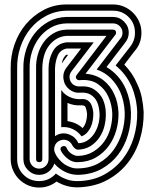

<svg xmlns="http://www.w3.org/2000/svg" viewBox="-20 -714 689 862"><path d="M234 101Q199 128 156 128Q129 128 106 118Q83 108 65.5 90.5Q48 73 38 49.5Q28 26 28 0V-406Q27 -462 45 -514Q63 -566 96.5 -605.5Q130 -645 176.5 -669.5Q223 -694 279 -694H487Q514 -694 537 -684Q560 -674 577.5 -656.5Q595 -639 605 -616Q615 -593 615 -567Q615 -518 583 -483L538 -424Q576 -385 596 -337Q610 -308 616.5 -276.5Q623 -245 625 -211Q626 -148 608 -88.5Q590 -29 553 18Q516 65 461 94.5Q406 124 334 127Q305 128 280 121Q255 114 234 101ZM283 -170Q322 -165 351 -139Q362 -152 366.5 -169Q371 -186 371 -203Q369 -221 364 -233Q360 -242 345 -241Q311 -239 283 -252ZM231 65Q235 69 238 70Q258 84 281.5 92Q305 100 333 99Q399 97 448.5 69.5Q498 42 531.5 -1Q565 -44 581 -98.5Q597 -153 596 -210Q595 -241 588.5 -270.5Q582 -300 571 -326Q545 -383 499 -420L562 -501Q586 -530 586 -567Q586 -609 557.5 -637.5Q529 -666 487 -666H279Q229 -665 187.5 -643Q146 -621 116.5 -585Q87 -549 71.5 -502.5Q56 -456 57 -406V0Q57 42 85.5 70.5Q114 99 156 99Q179 99 198 90Q217 81 231 65ZM255 -310Q262 -299 275 -289Q290 -278 307.5 -273Q325 -268 343 -269Q361 -271 373 -263.5Q385 -256 390 -244Q398 -226 399 -204Q399 -190 396.5 -174Q394 -158 387.5 -143.5Q381 -129 370.5 -118Q360 -107 346 -102Q330 -124 305.5 -135Q281 -146 255 -143ZM270 -460Q275 -468 279 -468H286L257 -429Q262 -451 270 -460ZM224 20Q217 42 198.5 56.5Q180 71 156 71Q127 71 106 50Q85 29 85 0V-406Q84 -450 97.5 -491.5Q111 -533 136.5 -565Q162 -597 198.5 -617Q235 -637 279 -638H487Q516 -638 537 -617Q558 -596 558 -567Q558 -541 540 -520L458 -413Q487 -396 509 -371Q531 -346 545 -314Q566 -265 568 -209Q569 -158 554.5 -108.5Q540 -59 510.5 -20Q481 19 436.5 44Q392 69 332 71Q309 71 289.5 64.5Q270 58 254 47Q236 35 224 20ZM227 -103Q230 -105 238 -109Q264 -121 291.5 -110Q319 -99 331 -73Q331 -72 332 -71Q357 -72 375 -85Q393 -98 405 -117.5Q417 -137 422.5 -160Q428 -183 427 -205Q426 -219 423.5 -232Q421 -245 416 -256Q407 -276 388.5 -288Q370 -300 341 -298Q314 -295 292 -312Q269 -330 265 -359Q261 -388 279 -411L344 -496H279Q250 -490 239 -464Q228 -438 227 -406ZM198 -406Q198 -449 217.5 -484Q237 -519 279 -524H401L301 -394Q290 -380 292.5 -362.5Q295 -345 309 -334Q323 -325 338 -326Q378 -329 403.5 -312Q429 -295 442 -268Q455 -237 455 -206Q456 -177 449 -148.5Q442 -120 426 -96.5Q410 -73 386 -58Q362 -43 329 -42Q324 -42 317 -47Q308 -55 305 -61Q297 -78 281 -84Q265 -90 249 -83Q232 -76 226 -59.5Q220 -43 227 -27Q233 -13 244 0Q255 13 270 24Q283 32 298.5 37.5Q314 43 332 42Q384 41 423.5 18.5Q463 -4 489 -39.5Q515 -75 528 -119.5Q541 -164 540 -209Q538 -260 519 -303Q503 -337 477 -363Q451 -389 414 -402L519 -539Q530 -550 530 -567Q530 -584 517.5 -596.5Q505 -609 487 -609H279Q240 -608 209 -590.5Q178 -573 156.5 -545Q135 -517 123.5 -481Q112 -445 113 -406V0Q113 18 125.5 30.5Q138 43 156 43Q173 43 185.5 30.5Q198 18 198 0ZM170 0Q170 14 156 14Q142 14 142 0V-406Q141 -439 150 -470Q159 -501 176.5 -525Q194 -549 220 -564.5Q246 -580 279 -581H487Q501 -581 501 -567Q501 -561 498 -558L364 -383Q412 -379 444 -354Q476 -329 493 -291Q502 -272 506.5 -251Q511 -230 512 -208Q513 -168 502 -129Q491 -90 468 -58.5Q445 -27 410.5 -7Q376 13 331 14Q318 15 306.5 11Q295 7 286 0Q275 -8 266.5 -18Q258 -28 253 -38Q248 -52 260 -57Q274 -62 279 -50Q286 -33 302 -23Q316 -14 330 -14Q369 -15 398.5 -33Q428 -51 447.5 -78Q467 -105 476 -139Q485 -173 484 -207Q482 -245 467 -279Q451 -315 419 -337Q387 -359 336 -354Q330 -354 326 -357Q316 -366 324 -377L458 -553H279Q252 -551 231.5 -538Q211 -525 197 -505Q183 -485 176.5 -459Q170 -433 170 -406Z"/></svg>

Font: Zschusch
Style: Regular
Weight: 400
Designer: Peter Wiegel
Foundry: Peter Wiegel